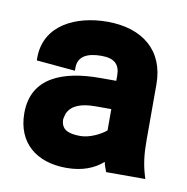

<svg xmlns="http://www.w3.org/2000/svg" viewBox="-54 -773 475 488"><g transform="rotate(10 184.0 -529.0)"><path d="M18 -456C18 -379 70 -337 147 -337C188 -337 218 -349 241 -369C242 -361 246 -352 249 -344H350L347 -354C339 -381 336 -407 336 -440V-586C336 -673 277 -721 186 -721C106 -721 26 -685 26 -600V-593L126 -584V-592C126 -621 149 -633 186 -633C220 -633 234 -619 234 -590V-577H192C97 -577 18 -548 18 -456ZM118 -458C118 -458 122 -476 123 -475C133 -495 157 -504 193 -504H234V-449C220 -437 192 -423 168 -423C135 -423 118 -432 118 -458Z"/></g></svg>

Font: Asimov Pro
Style: Blk
Weight: 900
Designer: Google
Version: Version 2.000980; 2014